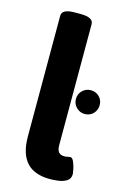

<svg xmlns="http://www.w3.org/2000/svg" viewBox="-117 -810 577 874"><g transform="rotate(15 171.0 -373.0)"><path d="M286 -319Q263 -319 246.5 -335.5Q230 -352 230 -375Q230 -399 246.5 -415Q263 -431 286 -431Q310 -431 326 -415Q342 -399 342 -375Q342 -352 326 -335.5Q310 -319 286 -319ZM209 8Q174 8 146.5 -1.5Q119 -11 100.5 -31Q82 -51 72.5 -81.5Q63 -112 63 -154V-722Q63 -754 123 -754H151Q211 -754 211 -722V-152Q211 -130 219.5 -119.5Q228 -109 247 -109Q254 -109 262 -111Q270 -113 274 -113Q284 -113 291 -96.5Q298 -80 301.5 -62.5Q305 -45 305 -41Q305 -18 287.5 -7.5Q270 3 247.5 5.5Q225 8 209 8Z"/></g></svg>

Font: Asap
Style: Regular
Weight: 400
Designer: Pablo Cosgaya
Foundry: Omnibus-Type
Version: Version 3.001